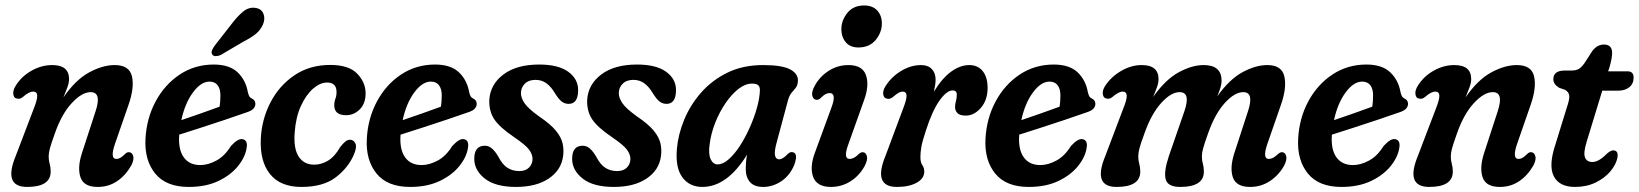

<svg xmlns="http://www.w3.org/2000/svg" viewBox="-20 -692 6146 720"><path d="M46.5 -322Q32.5 -322.5 30 -337.8Q27.5 -353 39.5 -371.5Q61.5 -406.5 98.8 -427.2Q136 -448 175.5 -448Q239 -448 239 -395.5Q239 -382 233 -365.5Q227 -349 218 -327Q264 -393.5 314.8 -420.8Q365.5 -448 410 -448Q465.5 -448 475 -405Q484.5 -362 461 -296L411.5 -153.5Q391.5 -96 416.5 -96Q423.5 -96 431 -100Q438.5 -104 450 -115.5Q458 -123 465.5 -121Q475.5 -120 479.5 -106.8Q483.5 -93.5 472 -71Q450 -33 418.2 -12Q386.5 9 346.5 9Q294 9 281.8 -27.2Q269.5 -63.5 287.5 -118.5L338.5 -275Q362 -346.5 320 -346.5Q287.5 -346.5 249.5 -305.8Q211.5 -265 186 -192.5Q172 -153.5 167.2 -136Q162.5 -118.5 162.5 -105.5Q162.5 -90.5 166.2 -77.8Q170 -65 170 -48.5Q170 9 81.5 9Q-8.5 9 38.5 -106L107 -285.5Q120.5 -320 119.5 -334.2Q118.5 -348.5 104.5 -348.5Q88.5 -348.5 66 -328.5Q56 -320 46.5 -322Z M905 -138Q900 -103.5 872.8 -69.5Q845.5 -35.5 798.8 -13.2Q752 9 688 9Q603 9 562.2 -41Q521.5 -91 525.5 -170.5Q529.5 -248.5 563.8 -312Q598 -375.5 654.5 -412.8Q711 -450 781.5 -450Q840 -450 870.8 -421Q901.5 -392 909.5 -346Q912.5 -334.5 915.2 -330.2Q918 -326 923.5 -323Q936 -318 937.5 -305Q938.5 -294 930.8 -285Q923 -276 901.5 -269.5Q869 -258 824.2 -243Q779.5 -228 733.8 -213.2Q688 -198.5 652 -187V-186.5Q648 -131.5 669 -102.2Q690 -73 731 -73Q760 -73 791.2 -89.8Q822.5 -106.5 846 -144.5Q873.5 -174.5 890.5 -170Q909.5 -165.5 905 -138ZM765.5 -386Q733.5 -386 703.5 -345.2Q673.5 -304.5 660 -241.5Q694 -253 733.5 -266.8Q773 -280.5 803.5 -292Q806.5 -309.5 806.5 -335Q806.5 -358.5 796.2 -372.2Q786 -386 765.5 -386ZM846.5 -599.5Q870 -631 892.2 -649Q914.5 -667 940.5 -662Q961.5 -658 968.2 -639.5Q975 -621 966 -600Q957 -579.5 939.8 -565.2Q922.5 -551 893 -536L808 -486Q798.5 -481.5 789.2 -481.5Q780 -481.5 776 -487.5Q771.5 -495 775.2 -503.8Q779 -512.5 786 -522Z M1206.5 -382.5Q1180.5 -382.5 1154 -359.5Q1127.5 -336.5 1108.2 -294.2Q1089 -252 1085 -194Q1080.5 -134.5 1100.2 -104.5Q1120 -74.5 1158.5 -74.5Q1185.5 -74.5 1210.8 -90Q1236 -105.5 1256 -141Q1267 -154.5 1275 -161.2Q1283 -168 1293 -168Q1305.5 -168 1312.5 -154.5Q1319.5 -141 1307 -112Q1286 -63 1239 -27Q1192 9 1110 9Q1031.5 9 992.8 -39Q954 -87 958 -172Q961.5 -244.5 994.2 -307.8Q1027 -371 1084.2 -409.8Q1141.5 -448.5 1218.5 -448.5Q1288 -448.5 1319.5 -415.8Q1351 -383 1351 -342Q1351 -303.5 1329 -281.8Q1307 -260 1278 -260Q1233.5 -260 1233.5 -297Q1233.5 -311 1237.8 -321.8Q1242 -332.5 1242 -347Q1242 -382.5 1206.5 -382.5Z M1735 -138Q1730 -103.5 1702.8 -69.5Q1675.5 -35.5 1628.8 -13.2Q1582 9 1518 9Q1433 9 1392.2 -41Q1351.5 -91 1355.5 -170.5Q1359.5 -248.5 1393.8 -312Q1428 -375.5 1484.5 -412.8Q1541 -450 1611.5 -450Q1670 -450 1700.8 -421Q1731.5 -392 1739.5 -346Q1742.5 -334.5 1745.2 -330.2Q1748 -326 1753.5 -323Q1766 -318 1767.5 -305Q1768.5 -294 1760.8 -285Q1753 -276 1731.5 -269.5Q1699 -258 1654.2 -243Q1609.5 -228 1563.8 -213.2Q1518 -198.5 1482 -187V-186.5Q1478 -131.5 1499 -102.2Q1520 -73 1561 -73Q1590 -73 1621.2 -89.8Q1652.5 -106.5 1676 -144.5Q1703.5 -174.5 1720.5 -170Q1739.5 -165.5 1735 -138ZM1595.5 -386Q1563.5 -386 1533.5 -345.2Q1503.5 -304.5 1490 -241.5Q1524 -253 1563.5 -266.8Q1603 -280.5 1633.5 -292Q1636.5 -309.5 1636.5 -335Q1636.5 -358.5 1626.2 -372.2Q1616 -386 1595.5 -386Z M1927 -50.5Q1951.5 -50.5 1964.2 -64Q1977 -77.5 1977 -96Q1977 -113 1964 -130.8Q1951 -148.5 1907.5 -178Q1853.5 -214.5 1833.2 -245.2Q1813 -276 1815 -319Q1819 -376 1868.2 -413Q1917.5 -450 2002 -450Q2073.5 -450 2110.8 -423Q2148 -396 2148 -354.5Q2148 -302.5 2112.5 -302.5Q2098 -302.5 2086.5 -311.2Q2075 -320 2061 -342.5Q2046.5 -367 2029 -379.8Q2011.5 -392.5 1988 -392.5Q1962.5 -392.5 1948 -378Q1933.5 -363.5 1933.5 -342.5Q1933.5 -325 1947 -305Q1960.5 -285 2001.5 -255.5Q2044 -227 2064.5 -202Q2085 -177 2090 -153.2Q2095 -129.5 2091.5 -105.5Q2084.5 -54 2037.8 -22.5Q1991 9 1915 9Q1838 9 1798.2 -22.2Q1758.5 -53.5 1758.5 -96.5Q1758.5 -145.5 1798 -145.5Q1813 -145.5 1825.2 -134.8Q1837.5 -124 1849 -104Q1864.5 -74 1883.8 -62.2Q1903 -50.5 1927 -50.5Z M2294 -50.5Q2318.5 -50.5 2331.2 -64Q2344 -77.5 2344 -96Q2344 -113 2331 -130.8Q2318 -148.5 2274.5 -178Q2220.5 -214.5 2200.2 -245.2Q2180 -276 2182 -319Q2186 -376 2235.2 -413Q2284.5 -450 2369 -450Q2440.5 -450 2477.8 -423Q2515 -396 2515 -354.5Q2515 -302.5 2479.5 -302.5Q2465 -302.5 2453.5 -311.2Q2442 -320 2428 -342.5Q2413.5 -367 2396 -379.8Q2378.5 -392.5 2355 -392.5Q2329.5 -392.5 2315 -378Q2300.5 -363.5 2300.5 -342.5Q2300.5 -325 2314 -305Q2327.5 -285 2368.5 -255.5Q2411 -227 2431.5 -202Q2452 -177 2457 -153.2Q2462 -129.5 2458.5 -105.5Q2451.5 -54 2404.8 -22.5Q2358 9 2282 9Q2205 9 2165.2 -22.2Q2125.5 -53.5 2125.5 -96.5Q2125.5 -145.5 2165 -145.5Q2180 -145.5 2192.2 -134.8Q2204.5 -124 2216 -104Q2231.5 -74 2250.8 -62.2Q2270 -50.5 2294 -50.5Z M2891.5 -154Q2883 -122 2886.5 -108.2Q2890 -94.5 2901.5 -94.5Q2915.5 -94.5 2934.5 -115Q2943.5 -123 2951 -121.5Q2974.5 -119 2959 -75Q2943 -35 2910.8 -13Q2878.5 9 2842 9Q2808.5 9 2792.5 -9.2Q2776.5 -27.5 2776.5 -59Q2776.5 -70.5 2777.5 -83.2Q2778.5 -96 2781.5 -112Q2706.5 9 2614 9Q2565.5 9 2538.8 -27.2Q2512 -63.5 2518.5 -135Q2523 -187.5 2545.5 -242.5Q2568 -297.5 2608.5 -344Q2649 -390.5 2707.2 -419.2Q2765.5 -448 2842 -448Q2913.5 -448 2944.2 -431.2Q2975 -414.5 2972 -385.5Q2970.5 -370.5 2963.5 -362Q2956.5 -353.5 2948.2 -343.8Q2940 -334 2935 -316ZM2641 -150Q2636 -113.5 2645.2 -94.5Q2654.5 -75.5 2671 -75.5Q2691 -75.5 2712.8 -94.8Q2734.5 -114 2754.8 -145.2Q2775 -176.5 2791.5 -213.5Q2808 -250.5 2818.2 -286.5Q2828.5 -322.5 2829.5 -351Q2830.5 -364.5 2824.2 -371.5Q2818 -378.5 2800 -378.5Q2775 -378.5 2749.2 -358.5Q2723.5 -338.5 2700.8 -305.2Q2678 -272 2662 -231.5Q2646 -191 2641 -150Z M3199 -514Q3168.5 -514 3152 -533.2Q3135.5 -552.5 3135 -582Q3135 -615.5 3157.5 -643.5Q3180 -671.5 3220.5 -671.5Q3252.5 -671.5 3269.8 -652.5Q3287 -633.5 3287 -604Q3287 -570.5 3263.8 -542.2Q3240.5 -514 3199 -514ZM3161.5 -151.5Q3141 -96 3166 -96Q3173.5 -96 3181.8 -100Q3190 -104 3200.5 -114.5Q3209 -122.5 3217 -121Q3227 -120 3230.8 -106.2Q3234.5 -92.5 3222.5 -69.5Q3202.5 -33 3169.2 -12Q3136 9 3096 9Q3043.5 9 3029.5 -28.2Q3015.5 -65.5 3036.5 -121L3097.5 -287.5Q3118.5 -343 3091 -343Q3083 -343 3075.2 -338.8Q3067.5 -334.5 3056.5 -323.5Q3048 -316 3040.5 -318Q3030 -319 3026.2 -332.5Q3022.5 -346 3034.5 -369Q3053.5 -404.5 3087.2 -426.2Q3121 -448 3161.5 -448Q3214 -448 3227.2 -410.5Q3240.5 -373 3221 -318.5Z M3309 -321.5Q3295 -322.5 3292.2 -337Q3289.5 -351.5 3301 -369.5Q3323 -404 3359.2 -426Q3395.5 -448 3434 -448Q3460 -448 3474.2 -433.2Q3488.5 -418.5 3488.5 -393Q3488.5 -375.5 3482 -348Q3513 -399 3547 -423.5Q3581 -448 3614.5 -448Q3647 -448 3665.2 -425.2Q3683.5 -402.5 3683.5 -363Q3683.5 -316.5 3658.2 -287.5Q3633 -258.5 3602 -258.5Q3579.5 -258.5 3570.5 -267.8Q3561.5 -277 3561.5 -290.5Q3561.5 -302.5 3564.8 -313Q3568 -323.5 3568 -337.5Q3568 -353 3552 -353Q3530.5 -353 3503.2 -315Q3476 -277 3451.5 -200.5Q3439 -163 3435.2 -141.8Q3431.5 -120.5 3431.5 -103.5Q3431.5 -83 3438.8 -72.8Q3446 -62.5 3446 -48.5Q3446 -22.5 3417.5 -6.8Q3389 9 3343.5 9Q3253 9 3300 -106L3367 -285.5Q3380.5 -320 3379.5 -334.2Q3378.5 -348.5 3364.5 -348.5Q3357.5 -348.5 3349.2 -343.8Q3341 -339 3327 -327Q3317 -320 3309 -321.5Z M4055 -138Q4050 -103.5 4022.8 -69.5Q3995.5 -35.5 3948.8 -13.2Q3902 9 3838 9Q3753 9 3712.2 -41Q3671.5 -91 3675.5 -170.5Q3679.5 -248.5 3713.8 -312Q3748 -375.5 3804.5 -412.8Q3861 -450 3931.5 -450Q3990 -450 4020.8 -421Q4051.5 -392 4059.5 -346Q4062.5 -334.5 4065.2 -330.2Q4068 -326 4073.5 -323Q4086 -318 4087.5 -305Q4088.5 -294 4080.8 -285Q4073 -276 4051.5 -269.5Q4019 -258 3974.2 -243Q3929.5 -228 3883.8 -213.2Q3838 -198.5 3802 -187V-186.5Q3798 -131.5 3819 -102.2Q3840 -73 3881 -73Q3910 -73 3941.2 -89.8Q3972.5 -106.5 3996 -144.5Q4023.5 -174.5 4040.5 -170Q4059.5 -165.5 4055 -138ZM3915.5 -386Q3883.5 -386 3853.5 -345.2Q3823.5 -304.5 3810 -241.5Q3844 -253 3883.5 -266.8Q3923 -280.5 3953.5 -292Q3956.5 -309.5 3956.5 -335Q3956.5 -358.5 3946.2 -372.2Q3936 -386 3915.5 -386Z M4363 -106 4421.5 -275Q4446 -346.5 4403.5 -346.5Q4371.5 -346.5 4334.5 -305.8Q4297.5 -265 4272 -192.5Q4257.5 -153.5 4253 -136Q4248.5 -118.5 4248.5 -105.5Q4248.5 -90.5 4252.2 -77.8Q4256 -65 4256 -48.5Q4256 9 4167 9Q4077 9 4124.5 -106L4192.5 -285.5Q4206.5 -320 4205.2 -334.2Q4204 -348.5 4190 -348.5Q4174.5 -348.5 4150 -327Q4141 -320.5 4132 -322Q4118.5 -323 4115.8 -337.5Q4113 -352 4124 -369.5Q4146.5 -404 4184.2 -426Q4222 -448 4261.5 -448Q4324.5 -448 4324.5 -395.5Q4324.5 -382 4318.8 -365.5Q4313 -349 4304 -328Q4350 -393.5 4400 -420.8Q4450 -448 4493.5 -448Q4561 -448 4561 -389Q4561 -377 4556.5 -362.8Q4552 -348.5 4545 -331Q4590.5 -395 4639.8 -421.5Q4689 -448 4732.5 -448Q4787 -448 4796.5 -404.8Q4806 -361.5 4782.5 -296L4733 -153.5Q4713 -96 4738 -96Q4746 -96 4754 -100.2Q4762 -104.5 4774 -115.5Q4782.5 -122.5 4789.5 -121Q4799.5 -120 4803.2 -106.8Q4807 -93.5 4795.5 -71Q4776 -35.5 4742.5 -13.2Q4709 9 4668 9Q4615.5 9 4603.2 -27.2Q4591 -63.5 4609 -118.5L4660 -275Q4683.5 -346.5 4642.5 -346.5Q4610 -346.5 4573 -305.8Q4536 -265 4510.5 -192.5Q4496.5 -153.5 4491.8 -136Q4487 -118.5 4487 -105.5Q4487 -90.5 4490.8 -77.8Q4494.5 -65 4494.5 -48.5Q4494.5 9 4406 9Q4359.5 9 4351.5 -19Q4343.5 -47 4363 -106Z M5227.5 -138Q5222.5 -103.5 5195.2 -69.5Q5168 -35.5 5121.2 -13.2Q5074.5 9 5010.5 9Q4925.5 9 4884.8 -41Q4844 -91 4848 -170.5Q4852 -248.5 4886.2 -312Q4920.5 -375.5 4977 -412.8Q5033.5 -450 5104 -450Q5162.5 -450 5193.2 -421Q5224 -392 5232 -346Q5235 -334.5 5237.8 -330.2Q5240.5 -326 5246 -323Q5258.5 -318 5260 -305Q5261 -294 5253.2 -285Q5245.5 -276 5224 -269.5Q5191.5 -258 5146.8 -243Q5102 -228 5056.2 -213.2Q5010.5 -198.5 4974.5 -187V-186.5Q4970.5 -131.5 4991.5 -102.2Q5012.5 -73 5053.5 -73Q5082.5 -73 5113.8 -89.8Q5145 -106.5 5168.5 -144.5Q5196 -174.5 5213 -170Q5232 -165.5 5227.5 -138ZM5088 -386Q5056 -386 5026 -345.2Q4996 -304.5 4982.5 -241.5Q5016.5 -253 5056 -266.8Q5095.5 -280.5 5126 -292Q5129 -309.5 5129 -335Q5129 -358.5 5118.8 -372.2Q5108.5 -386 5088 -386Z M5304.5 -322Q5290.5 -322.5 5288 -337.8Q5285.5 -353 5297.5 -371.5Q5319.5 -406.5 5356.8 -427.2Q5394 -448 5433.5 -448Q5497 -448 5497 -395.5Q5497 -382 5491 -365.5Q5485 -349 5476 -327Q5522 -393.5 5572.8 -420.8Q5623.5 -448 5668 -448Q5723.5 -448 5733 -405Q5742.5 -362 5719 -296L5669.5 -153.5Q5649.5 -96 5674.5 -96Q5681.5 -96 5689 -100Q5696.5 -104 5708 -115.5Q5716 -123 5723.5 -121Q5733.5 -120 5737.5 -106.8Q5741.5 -93.5 5730 -71Q5708 -33 5676.2 -12Q5644.5 9 5604.5 9Q5552 9 5539.8 -27.2Q5527.5 -63.5 5545.5 -118.5L5596.5 -275Q5620 -346.5 5578 -346.5Q5545.5 -346.5 5507.5 -305.8Q5469.5 -265 5444 -192.5Q5430 -153.5 5425.2 -136Q5420.5 -118.5 5420.5 -105.5Q5420.5 -90.5 5424.2 -77.8Q5428 -65 5428 -48.5Q5428 9 5339.5 9Q5249.5 9 5296.5 -106L5365 -285.5Q5378.5 -320 5377.5 -334.2Q5376.5 -348.5 5362.5 -348.5Q5346.5 -348.5 5324 -328.5Q5314 -320 5304.5 -322Z M5849.5 -355 5826.5 -363Q5805 -376.5 5805 -394.5Q5805 -427.5 5848 -427.5H5872Q5889 -427.5 5899 -432.8Q5909 -438 5921 -454L5951 -500.5Q5969.5 -525 5994.5 -525Q6025.5 -525 6025.5 -493.5Q6025.5 -484.5 6023.2 -471.5Q6021 -458.5 6015.5 -439.5L6010.5 -424.5H6083.5Q6106 -424.5 6106 -401Q6106 -378 6090 -365Q6074 -352 6047.5 -352H5988.5L5930 -160.5Q5917 -118.5 5923.8 -101.5Q5930.5 -84.5 5951.5 -84.5Q5975 -84.5 6004.5 -114.5Q6021 -129.5 6031.5 -128Q6049.5 -126.5 6045.5 -101.5Q6040.5 -75 6019 -49.5Q5997.5 -24 5963.5 -7.5Q5929.5 9 5886 9Q5827.5 9 5806.8 -31Q5786 -71 5813.5 -152.5L5855 -287Q5866 -318.5 5864.8 -332.5Q5863.5 -346.5 5849.5 -355Z"/></svg>

Font: Fraunces 144pt SuperSoft SemiBold
Style: Italic
Weight: 600
Italic angle: -16°
Version: Version 1.000;[b76b70a41]